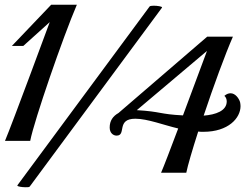

<svg xmlns="http://www.w3.org/2000/svg" viewBox="-20 -726 1033 807"><path d="M989 -297C984 -313 969 -334 949 -334C941 -334 932 -331 923 -323C929 -319 933 -309 933 -300C933 -260 887 -244 836 -240C877 -363 927 -499 959 -572H851L478 -251C455 -238 441 -219 441 -190C441 -167 456 -156 470 -156C513 -156 467 -227 549 -227C600 -227 669 -200 729 -186C697 -101 668 -25 657 0H763C769 -30 788 -95 813 -173C820 -172 828 -172 835 -172C940 -172 991 -230 991 -280C991 -286 990 -292 989 -297ZM661 -694C661 -694 661 -695 661 -695C661 -699 641 -702 626 -702C618 -702 611 -701 609 -699L53 53C53 53 53 54 53 54C53 58 72 61 88 61C96 61 103 61 105 58ZM195 -706 30 -533H78L189 -633C189 -633 30 -202 1 -134H107C123 -218 245 -571 303 -706ZM850 -512C850 -512 797 -369 749 -241C649 -246 658 -257 555 -263Z"/></svg>

Font: Playball
Style: Regular
Weight: 400
Designer: Robert E. Leuschke
Foundry: Robert E. Leuschke
Version: Version 1.001